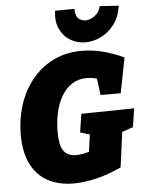

<svg xmlns="http://www.w3.org/2000/svg" viewBox="-63 -1017 811 1081"><g transform="rotate(-5 342.5 -476.0)"><path d="M310 15Q227 15 165.5 -17.5Q104 -50 70 -116.5Q36 -183 36 -285Q36 -372 61.5 -451.5Q87 -531 136.5 -592.5Q186 -654 257 -689.5Q328 -725 419 -725Q478 -725 537 -710Q596 -695 656 -667L617 -468H503L489 -577L519 -552Q495 -562 473.5 -566Q452 -570 434 -570Q386 -570 350.5 -547Q315 -524 291 -483.5Q267 -443 255.5 -391.5Q244 -340 244 -283Q244 -231 254 -200.5Q264 -170 285 -156.5Q306 -143 337 -143Q358 -143 381 -148Q404 -153 430 -161L405 -117L427 -277L452 -244L370 -268L386 -372L685 -377L669 -272L588 -244L610 -277L580 -52Q504 -17 435.5 -1Q367 15 310 15ZM445 -771Q399 -771 360.5 -793.5Q322 -816 301.5 -859Q281 -902 289 -963L399 -964Q398 -925 415.5 -909.5Q433 -894 455 -894Q483 -894 508.5 -913.5Q534 -933 542 -967L649 -960Q640 -897 608 -855Q576 -813 532.5 -792Q489 -771 445 -771Z"/></g></svg>

Font: Bitter Thin Black
Style: Italic
Weight: 900
Italic angle: -9°
Version: Version 3.020